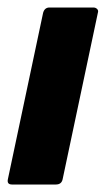

<svg xmlns="http://www.w3.org/2000/svg" viewBox="-28 -492 281 512"><path d="M139 -14Q136 0 121 0H4Q-10 0 -7 -14L87 -458Q91 -472 104 -472H221Q227 -472 231 -468Q235 -464 233 -458Z"/></svg>

Font: Glory ExtraBold
Style: Italic
Weight: 800
Italic angle: -12°
Version: Version 1.011